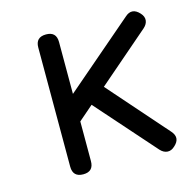

<svg xmlns="http://www.w3.org/2000/svg" viewBox="-80 -576 658 657"><g transform="rotate(-15 249.0 -248.0)"><path d="M137.5 0Q100.5 0 100.5 -37V-459Q100.5 -495.5 137.5 -495.5Q174 -495.5 174 -459V-275L417.5 -484Q444 -508 469.5 -480Q481 -467.5 479.8 -454Q478.5 -440.5 465.5 -429L282.5 -271L465.5 -63Q489.5 -36 462 -11.5Q449.5 0.5 435.8 -0.5Q422 -1.5 410.5 -14L226 -222.5L174 -177.5V-37Q174 0 137.5 0Z"/></g></svg>

Font: Jura Light SemiBold
Style: Regular
Weight: 600
Version: Version 5.106